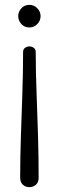

<svg xmlns="http://www.w3.org/2000/svg" viewBox="-20 -764 242 790"><path d="M101 6Q85 6 74 -4Q63 -14 63 -33Q63 -115 66 -203.5Q69 -292 72 -380Q75 -468 75 -550Q75 -562 83.5 -567.5Q92 -573 101 -573Q110 -573 118.5 -567.5Q127 -562 127 -550Q127 -468 130.5 -380Q134 -292 136.5 -203.5Q139 -115 139 -33Q139 -14 128 -4Q117 6 101 6ZM101 -651Q81 -651 68 -665Q55 -679 55 -698Q55 -716 68 -730Q81 -744 101 -744Q120 -744 133.5 -730Q147 -716 147 -698Q147 -679 133.5 -665Q120 -651 101 -651Z"/></svg>

Font: Dosis
Style: Regular
Weight: 400
Designer: EdgarTolentino, PabloImpallari, IginoMarini
Foundry: EdgarTolentino, PabloImpallari, IginoMarini
Version: Version 3.001; ttfautohint (v1.8.2)